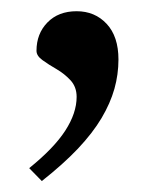

<svg xmlns="http://www.w3.org/2000/svg" viewBox="-20 -149 279 342"><path d="M32 150.5Q76 115 96.2 83.8Q116.5 52.5 116.5 23.5Q116.5 6 105.8 -5.8Q95 -17.5 80.8 -25.8Q66.5 -34 55.8 -41.8Q45 -49.5 45 -58.5Q45 -89 64.5 -109Q84 -129 116.5 -129Q149 -129 170 -106.5Q191 -84 191 -43Q191 -16.5 183.8 9.2Q176.5 35 160.8 61.5Q145 88 118.8 115.8Q92.5 143.5 54.5 173.5Z"/></svg>

Font: Newsreader 36pt Medium
Style: Regular
Weight: 500
Designer: Hugues Gentile
Foundry: Production Type
Version: Version 1.003